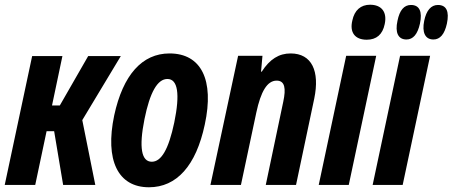

<svg xmlns="http://www.w3.org/2000/svg" viewBox="-28 -782 1914 812"><path d="M-8 0H121L169 -227H201L239 0H375L320 -274L483 -545H345L225 -336H192L236 -545H108Z M602 10C719 10 801 -81 838 -255C879 -444 823 -556 689 -556C573 -556 492 -465 455 -294C415 -104 471 10 602 10ZM614 -98C570 -98 559 -158 583 -278C606 -392 638 -448 680 -448C724 -448 734 -385 709 -264C685 -150 654 -98 614 -98Z M862 0H991L1056 -306C1075 -395 1102 -441 1142 -441C1177 -441 1182 -408 1170 -352L1096 0H1224L1301 -365C1325 -481 1291 -556 1201 -556C1152 -556 1113 -532 1079 -479H1076L1082 -546H979Z M1523 -614C1564 -614 1590 -636 1599 -680C1610 -731 1586 -762 1537 -762C1498 -762 1471 -739 1462 -695C1450 -645 1473 -614 1523 -614ZM1320 0H1447L1563 -546H1436Z M1691 -615C1719 -615 1738 -637 1748 -682C1759 -733 1746 -761 1710 -761C1681 -761 1662 -739 1653 -694C1642 -644 1656 -615 1691 -615ZM1805 -615C1833 -615 1852 -637 1862 -682C1873 -734 1860 -761 1824 -761C1795 -761 1775 -738 1766 -694C1756 -645 1770 -615 1805 -615ZM1548 0H1675L1791 -546H1664Z"/></svg>

Font: Noto Sans ExtraCondensed
Style: Bold Italic
Weight: 700
Width: 2
Italic angle: -12°
Designer: Monotype Design Team
Foundry: Monotype Imaging Inc.
Version: Version 2.013